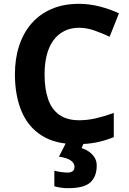

<svg xmlns="http://www.w3.org/2000/svg" viewBox="-20 -744 677 1004"><path d="M393.2 -598.8Q349.9 -598.8 316.2 -581.7Q282.5 -564.7 259.4 -533.1Q236.2 -501.5 224.6 -456.4Q213.1 -411.2 213.1 -355Q213.1 -278.8 231.7 -225.1Q250.3 -171.5 290.6 -143.3Q330.8 -115.2 393.1 -115.2Q437.2 -115.2 480.7 -125.2Q524.1 -135.2 575 -153.1V-26.9Q528.1 -7.9 482.1 1Q436.2 10 379.2 10Q269.2 10 197.7 -35.5Q126.1 -81 92.1 -163.5Q58 -246 58 -356Q58 -437 80.1 -504.5Q102.1 -572 144.6 -621Q187.1 -670 249.6 -697Q312.1 -724 393.2 -724Q446.2 -724 499.7 -710.5Q553.1 -697.1 602 -674.1L553.2 -551.9Q513.3 -570.8 472.8 -584.8Q432.3 -598.8 393.2 -598.8ZM485.8 122.3Q485.8 178.1 453.2 209.1Q420.6 240 334.8 240Q313 240 295.5 237Q278.1 234 264.2 230.1V148.5Q278.1 152.5 298.5 155.5Q318.9 158.4 333.9 158.4Q348.3 158.4 358.9 151.9Q369.5 145.3 369.5 128.2Q369.5 110.1 351.4 96.1Q333.3 82.1 288.4 75.2L326.5 0H419.9L406.7 30.4Q426.7 36.4 444.8 48.8Q462.8 61.3 474.3 79.3Q485.8 97.3 485.8 122.3Z"/></svg>

Font: Noto Sans Hebrew
Style: Regular
Weight: 400
Designer: Monotype Design Team
Foundry: Monotype Imaging Inc.
Version: Version 2.003;January 10, 2023;FontCreator 14.0.0.2877 64-bi